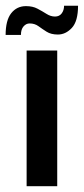

<svg xmlns="http://www.w3.org/2000/svg" viewBox="-52 -645 291 665"><path d="M40.2 -470H146.2V0H40.2ZM-32.5 -524.1Q-32.5 -574.9 -13 -599.4Q6.4 -623.8 38 -623.8Q61.3 -623.8 77.9 -614.9Q94.6 -606.1 109.1 -596.9Q123.5 -587.7 138.5 -587.7Q153.6 -587.7 161.7 -598.6Q169.9 -609.5 169.9 -625.1H218.3Q218.3 -571.3 196.8 -548.3Q175.4 -525.4 148.5 -525.4Q124.8 -525.4 109.5 -535.1Q94.2 -544.8 81.2 -554.3Q68.2 -563.8 50.6 -563.8Q38.5 -563.8 29.5 -553.5Q20.5 -543.1 20.5 -524.1Z"/></svg>

Font: Smooch Sans Thin
Style: Regular
Weight: 100
Designer: Robert E. Leuschke
Foundry: Robert E. Leuschke
Version: Version 1.010